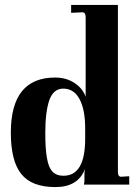

<svg xmlns="http://www.w3.org/2000/svg" viewBox="-20 -750 562 780"><path d="M205 10Q109 10 66.5 -43Q24 -96 24 -211Q24 -435 204 -435Q249 -435 282.5 -413Q316 -391 328 -357V-680Q328 -700 315 -700L269 -698V-730H459V-51Q459 -32 472 -32L505 -34V0H321Q323 -10 323 -16V-38Q323 -51 324 -55Q325 -59 325 -63Q297 10 205 10ZM238 -36Q326 -36 326 -186V-229Q326 -305 303 -347.5Q280 -390 237 -390Q198 -390 181 -345Q164 -297 164 -211Q164 -142 171 -107Q177 -70 193 -53Q209 -36 238 -36Z"/></svg>

Font: UnnaBold
Style: Bold
Weight: 700
Designer: Jorge de Buen Unna
Foundry: Omnibus-Type
Version: Version 2.008;hotconv 1.0.109;makeotfexe 2.5.65596